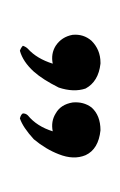

<svg xmlns="http://www.w3.org/2000/svg" viewBox="16 -540 121 193"><g transform="rotate(90 76.5 -443.5)"><path d="M43 -484H44Q62 -482 69 -469Q73 -457 68 -442Q60 -426 52 -417Q42 -406 31 -403Q28 -404 26 -406Q27 -409 29 -411Q39 -420 44 -436Q34 -434 26 -439Q17 -445 15 -456Q14 -467 21 -475Q30 -484 43 -484ZM111 -484Q130 -482 136 -469Q141 -457 135 -442Q130 -429 120 -417Q108 -406 99 -403Q95 -404 94 -406Q94 -409 96 -411Q107 -420 112 -436Q102 -434 94 -439Q85 -444 83 -456Q82 -467 88 -475Q96 -484 111 -484Z"/></g></svg>

Font: Maria
Style: Christmas
Weight: 400
Designer: Muhammad Yoni
Version: Version 001.000